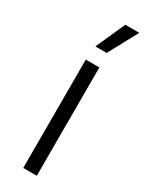

<svg xmlns="http://www.w3.org/2000/svg" viewBox="-184 -715 574 748"><g transform="rotate(30 103.0 -341.0)"><path d="M73 0V-487.5H134V0ZM138.5 -682H201V-681.5L130.5 -550.5H80V-551.5Z"/></g></svg>

Font: Anek Odia Medium Light
Style: Regular
Weight: 300
Version: Version 1.003